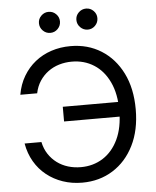

<svg xmlns="http://www.w3.org/2000/svg" viewBox="-61 -987 852 1048"><g transform="rotate(-5 364.5 -462.5)"><path d="M347.2 10.3Q290.5 10.3 241.2 -6.6Q191.9 -23.4 152.6 -54.7Q113.3 -85.9 87.4 -130.4Q61.5 -174.8 51.8 -230H144Q151.9 -192.4 170.9 -163.6Q189.9 -134.8 217 -114.7Q244.1 -94.7 277.3 -84.7Q310.5 -74.7 347.2 -74.7Q415 -74.7 468.3 -108.6Q521.5 -142.6 552 -207Q582.5 -271.5 582.5 -363.3Q582.5 -455.6 552 -520.3Q521.5 -585 468.3 -618.9Q415 -652.8 347.2 -652.8Q310.5 -652.8 277.3 -642.8Q244.1 -632.8 217 -612.8Q189.9 -592.8 170.9 -564Q151.9 -535.2 144 -497.1H51.8Q61.5 -553.7 87.9 -598.1Q114.3 -642.6 153.3 -673.8Q192.4 -705.1 241.7 -721.4Q291 -737.8 347.2 -737.8Q441.9 -737.8 515.4 -691.7Q588.9 -645.5 630.6 -561.8Q672.4 -478 672.4 -363.3Q672.4 -249.5 630.6 -165.8Q588.9 -82 515.4 -35.9Q441.9 10.3 347.2 10.3ZM276.9 -331.1V-411.6H614.3V-331.1ZM450.2 -819.3Q426.3 -819.3 409.2 -836.4Q392.1 -853.5 392.1 -877.4Q392.1 -900.9 409.2 -917.7Q426.3 -934.6 450.2 -934.6Q473.6 -934.6 490.5 -917.7Q507.3 -900.9 507.3 -877.4Q507.3 -853.5 490.5 -836.4Q473.6 -819.3 450.2 -819.3ZM244.6 -819.3Q220.7 -819.3 203.9 -836.4Q187 -853.5 187 -877.4Q187 -900.9 204.1 -917.7Q221.2 -934.6 244.6 -934.6Q268.6 -934.6 285.4 -917.7Q302.2 -900.9 302.2 -877.4Q302.2 -853.5 285.4 -836.4Q268.6 -819.3 244.6 -819.3Z"/></g></svg>

Font: Inter 18pt
Style: Regular
Weight: 400
Designer: Rasmus Andersson
Foundry: rsms
Version: Version 4.001;git-66647c0bb